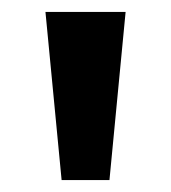

<svg xmlns="http://www.w3.org/2000/svg" viewBox="-20 -743 286 321"><path d="M83 -442H163L190 -723H56Z"/></svg>

Font: MV Cash SemiBold
Style: Regular
Weight: 600
Designer: Rodrigo Fuenzalida
Foundry: fragTYPE
Version: Version 1.100;Glyphs 3.1.2 (3151)